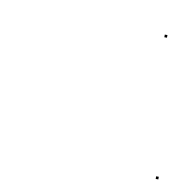

<svg xmlns="http://www.w3.org/2000/svg" viewBox="-44 -387 365 358"><g transform="rotate(10 138.0 -208.0)"><path d="M241.5 -337.5H246.5V-342.5H241.5ZM271.5 -74.5H276.5V-79.5H271.5Z"/></g></svg>

Font: FRB American Cursive Just Endings
Style: Italic
Weight: 400
Italic angle: -25°
Version: Version 2.0;Modular Font Editor K font №1